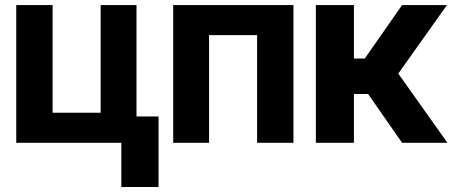

<svg xmlns="http://www.w3.org/2000/svg" viewBox="-20 -566 1793 761"><path d="M378.9 -545.9H521V-104.5H608.4V175.3H460.9V0H44.4V-545.9H188.5V-119.1H378.9Z M808.6 0H666.5V-545.9H1143.1V0H999V-426.8H808.6Z M1382.8 0H1231.9V-545.9H1382.8V-334H1425.8L1573.7 -545.9H1751.5L1558.6 -274.4L1753.4 0H1573.7L1439 -193.4H1382.8Z"/></svg>

Font: Inter Tight Stencil
Style: Bold
Weight: 700
Designer: Rasmus Andersson
Foundry: rsms
Version: Version 3.004;Glyphs 3.1.2 (3151)